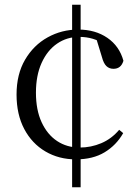

<svg xmlns="http://www.w3.org/2000/svg" viewBox="-20 -740 590 812"><path d="M321 52H285V-720H321ZM316 -584Q263 -584 221.5 -555.5Q180 -527 156 -474Q132 -421 132 -348Q132 -275 156 -223Q180 -171 221.5 -143.5Q263 -116 317 -116Q365 -116 408.5 -134.5Q452 -153 484 -191L501 -177Q472 -126 422.5 -96Q373 -66 301 -66Q229 -66 172 -99.5Q115 -133 82.5 -194.5Q50 -256 50 -340Q50 -426 86 -487.5Q122 -549 181.5 -582Q241 -615 311 -615Q383 -615 434 -580Q485 -545 502 -483Q497 -466 486.5 -457.5Q476 -449 460 -449Q442 -449 430 -460.5Q418 -472 411 -499L385 -584L431 -547Q400 -568 372.5 -576Q345 -584 316 -584Z"/></svg>

Font: Noto Serif TC ExtraLight
Style: Regular
Weight: 400
Version: Version 2.002-H1;hotconv 1.1.0;makeotfexe 2.6.0